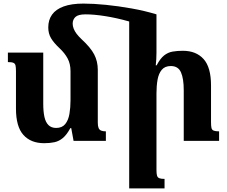

<svg xmlns="http://www.w3.org/2000/svg" viewBox="-20 -785 1265 1070"><path d="M249 -632Q249 -674 270 -703.5Q291 -733 334.5 -749Q378 -765 445 -765Q501 -765 570.5 -758Q640 -751 713 -738Q786 -725 852 -705L816 -621Q761 -648 695.5 -666.5Q630 -685 567 -695Q504 -705 457 -705Q416 -705 400.5 -690.5Q385 -676 385 -653Q385 -640 390.5 -625.5Q396 -611 407 -596.5Q418 -582 435 -566Q485 -520 505 -481.5Q525 -443 525 -396V-101Q525 -82 529.5 -71.5Q534 -61 544 -57Q554 -53 570 -53V0H390L377 -71H372Q352 -34 330.5 -16Q309 2 283.5 7.5Q258 13 226 13Q152 13 110.5 -33Q69 -79 69 -180V-388Q69 -409 66.5 -420Q64 -431 54.5 -435Q45 -439 24 -439V-492H221V-207Q221 -164 227.5 -134Q234 -104 250 -88Q266 -72 293 -72Q326 -72 343.5 -93.5Q361 -115 367 -150.5Q373 -186 373 -227V-388Q373 -429 357 -459Q341 -489 311 -517Q280 -546 264.5 -572Q249 -598 249 -632ZM1201 -53V0H1004V-282Q1004 -347 988.5 -382Q973 -417 932 -417Q899 -417 881.5 -396Q864 -375 858 -340.5Q852 -306 852 -265V163Q852 183 855 193.5Q858 204 867.5 208Q877 212 897 212V265H700V-705H852V-492Q852 -473 851 -456Q850 -439 848 -421H853Q873 -459 894.5 -476Q916 -493 942 -497.5Q968 -502 999 -502Q1073 -502 1114.5 -456Q1156 -410 1156 -309V-104Q1156 -83 1158.5 -72Q1161 -61 1171 -57Q1181 -53 1201 -53Z"/></svg>

Font: Noto Serif Armenian
Style: Bold
Weight: 700
Version: Version 2.007